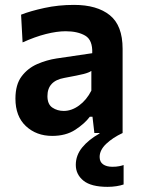

<svg xmlns="http://www.w3.org/2000/svg" viewBox="-20 -530 568 765"><path d="M188 11.5Q125 11.5 83.2 -27.5Q41.5 -66.5 41.5 -137Q41.5 -193 66.2 -225.8Q91 -258.5 128.5 -274.8Q166 -291 205 -297L347.5 -318Q349.5 -370.5 319.5 -388Q289.5 -405.5 241.5 -405.5Q207 -405.5 163.2 -394.5Q119.5 -383.5 70 -361L64 -471.5Q100.5 -486 156.5 -498.2Q212.5 -510.5 275 -510.5Q366.5 -510.5 417.5 -469.5Q468.5 -428.5 468.5 -335.5V0H356L348.5 -65H338Q317.5 -37.5 280 -13Q242.5 11.5 188 11.5ZM234 -88Q265.5 -88 295.2 -109.8Q325 -131.5 344 -169V-247.5Q334 -240.5 313.2 -235.2Q292.5 -230 236 -219.5Q169 -207.5 169 -147Q169 -114.5 188.8 -101.2Q208.5 -88 234 -88ZM408.5 214.5Q343 214.5 312.5 189.8Q282 165 282 127Q282 88.5 307.8 57.2Q333.5 26 376.5 2V-24.5L437.5 -31L468.5 0Q429 18.5 403 43.2Q377 68 377 95.5Q377 115 390.8 124.8Q404.5 134.5 428 134.5Q443.5 134.5 454.8 132.2Q466 130 472.5 127.5V205Q461.5 209 444.2 211.8Q427 214.5 408.5 214.5Z"/></svg>

Font: Heraclito SemiBold
Style: Regular
Weight: 600
Designer: Kostas Bartsokas (font) & Cristiano Sobral (main changes)
Foundry: Kostas Bartsokas (font) & Cristiano Sobral (main changes)
Version: Version 1.00;July 8, 2020;FontCreator 13.0.0.2655 64-bit